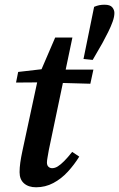

<svg xmlns="http://www.w3.org/2000/svg" viewBox="-20 -780 505 814"><path d="M423 -760Q447 -760 456 -749Q465 -738 465 -725Q465 -709 457.5 -688Q450 -667 438.5 -644Q427 -621 414 -597L373 -526L334 -530L379 -751Q391 -756 401 -758Q411 -760 423 -760ZM48 -430 57 -475 187 -490V-485H376L363 -425L183 -430L179 -431ZM133 14Q101 14 82 -2.5Q63 -19 63 -50Q63 -69 66 -90.5Q69 -112 75 -140L143 -456L214 -621H287L187 -144Q184 -126 181.5 -112.5Q179 -99 179 -91Q179 -79 185.5 -73Q192 -67 201 -67Q213 -67 225 -74.5Q237 -82 252 -97Q267 -112 286 -136L316 -116Q295 -82 267.5 -52Q240 -22 206 -4Q172 14 133 14Z"/></svg>

Font: Source Serif 4 18pt SemiBold
Style: Italic
Weight: 600
Italic angle: -12°
Designer: Frank Grießhammer
Foundry: Adobe Systems Incorporated
Version: Version 4.004;hotconv 1.0.116;makeotfexe 2.5.65601